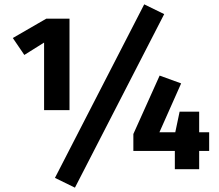

<svg xmlns="http://www.w3.org/2000/svg" viewBox="-20 -779 1009 884"><path d="M644 -759 736 -714 325 85 233 40ZM300 -272H183V-583L92 -526L39 -604L193 -693H300ZM943 -170V-84H897V0H785V-84H594V-162L715 -431L814 -395L714 -170H787L807 -265H897V-170Z"/></svg>

Font: FiraGO
Style: Bold
Weight: 700
Designer: bBox Type
Foundry: bBox Type GmbH
Version: Version 1.001;PS 001.001;hotconv 1.0.88;makeotf.lib2.5.64775